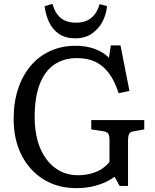

<svg xmlns="http://www.w3.org/2000/svg" viewBox="-20 -948 791 982"><path d="M371.1 14.2Q274.9 14.2 202.9 -30.5Q130.9 -75.2 90.3 -154.5Q49.8 -233.9 49.8 -339.8Q49.8 -424.8 72.5 -493.4Q95.2 -562 137.2 -611.6Q179.2 -661.1 237.5 -687.5Q295.9 -713.9 368.2 -713.9Q419.9 -713.9 463.9 -698Q507.8 -682.1 537.1 -652.8L546.9 -715.8H596.2L642.1 -482.9L586.9 -471.2Q566.9 -533.2 537.4 -573Q507.8 -612.8 468 -631.8Q428.2 -650.9 374 -650.9Q320.8 -650.9 280.5 -631.3Q240.2 -611.8 212.6 -573.5Q185.1 -535.2 171.1 -479Q157.2 -422.9 157.2 -349.1Q157.2 -282.2 172.6 -227.5Q188 -172.9 217.5 -133.5Q247.1 -94.2 287.6 -73Q328.1 -51.8 377.9 -51.8Q413.1 -51.8 444.1 -59.8Q475.1 -67.9 499.5 -83.5Q523.9 -99.1 540 -120.1V-230Q540 -255.9 533.4 -264.9Q526.9 -273.9 506.8 -276.9L446.8 -286.1V-334H717.8V-286.1L665 -276.9Q646 -273.9 640.4 -262.9Q634.8 -252 634.8 -226.1V2.9H591.8L565.9 -43.9Q540 -24.9 509 -12Q478 1 443.6 7.6Q409.2 14.2 371.1 14.2ZM364.3 -752Q314.5 -752 281.2 -774.9Q248 -797.9 230.7 -835.4Q213.4 -873 208 -916L248 -928.2Q262.2 -879.4 291.3 -855.7Q320.3 -832 369.1 -832Q418.9 -832 448.5 -857.9Q478 -883.8 489.3 -926.8L527.3 -917Q524.4 -877.9 505.4 -839.8Q486.3 -801.8 451.2 -776.9Q416 -752 364.3 -752Z"/></svg>

Font: Literata
Style: Regular
Weight: 400
Designer: Latin by Veronika Burian and Jose Scaglione. Greek by Irene Vlachou. Cyrillic by Vera Evstafieva.
Foundry: TypeTogether
Version: Version 3.002